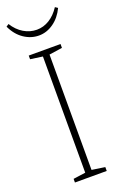

<svg xmlns="http://www.w3.org/2000/svg" viewBox="-148 -796 536 840"><g transform="rotate(-20 120.5 -375.5)"><path d="M47 -17 104 -25V-566L47 -574V-591H195V-573L134 -564V-27L195 -18V0H47ZM-1 -743 11 -751Q31 -719 59.5 -702Q88 -685 120 -685Q151 -685 178.5 -702Q206 -719 227 -751L239 -743Q220 -703 188 -680.5Q156 -658 120 -658Q83 -658 50.5 -680Q18 -702 -1 -743Z"/></g></svg>

Font: Grenze Thin
Style: Regular
Weight: 250
Designer: Renata Polastri
Foundry: Omnibus-Type
Version: Version 1.002; ttfautohint (v1.8)